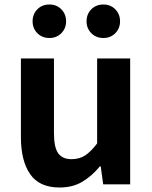

<svg xmlns="http://www.w3.org/2000/svg" viewBox="-20 -820 677 854"><path d="M245 14Q155 14 114 -45.5Q73 -105 73 -210V-560H220V-229Q220 -164 239 -138Q258 -112 298 -112Q333 -112 358.5 -128.5Q384 -145 412 -182V-560H559V0H439L428 -80H424Q389 -37 346 -11.5Q303 14 245 14ZM200 -651Q167 -651 146 -672.5Q125 -694 125 -725Q125 -757 146 -778.5Q167 -800 200 -800Q232 -800 253 -778.5Q274 -757 274 -725Q274 -694 253 -672.5Q232 -651 200 -651ZM440 -651Q407 -651 386 -672.5Q365 -694 365 -725Q365 -757 386 -778.5Q407 -800 440 -800Q472 -800 493 -778.5Q514 -757 514 -725Q514 -694 493 -672.5Q472 -651 440 -651Z"/></svg>

Font: Source Han Sans CN Bold
Style: Bold
Weight: 700
Designer: Ryoko NISHIZUKA 西塚涼子 (kana & ideographs); Paul D. Hunt (Latin, Greek & Cyrillic); Wenlong ZHANG 张文龙 (bopomofo); Sandoll 
Foundry: Adobe Systems Incorporated
Version: Version 1.00;May 30, 2023;FontCreator 11.5.0.2422 32-bit